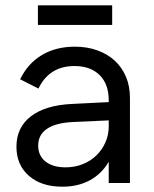

<svg xmlns="http://www.w3.org/2000/svg" viewBox="-20 -690 580 724"><path d="M42 -137Q42 -209 96 -251Q150 -293 250 -298L390 -305V-312Q390 -373 355.5 -407Q321 -441 261 -441Q213 -441 179 -419.5Q145 -398 125 -356L56 -391Q85 -451 138 -482.5Q191 -514 262 -514Q309 -514 347.5 -500Q386 -486 413 -461Q440 -436 455 -400.5Q470 -365 470 -321V0H390V-80Q363 -34 318.5 -10Q274 14 215 14Q136 14 89 -27Q42 -68 42 -137ZM227 -59Q262 -59 292 -71Q322 -83 343.5 -104Q365 -125 377.5 -153Q390 -181 390 -213V-236L256 -230Q191 -227 157.5 -204.5Q124 -182 124 -141Q124 -103 151.5 -81Q179 -59 227 -59ZM123 -670H403V-596H123Z"/></svg>

Font: NT Somic
Style: Regular
Weight: 400
Designer: Ravid Balaliev — lead type designer, mastering
Michael Voronin — secret advisor, marketing
Ivan Kovalenko — best boy
Foundry: NT Type
Version: Version 0.7